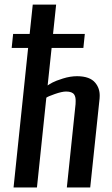

<svg xmlns="http://www.w3.org/2000/svg" viewBox="-20 -830 494 850"><path d="M40 0 104.5 -617.7H31.7L38.1 -679.7H111.3L125 -809.6H228.5L214.8 -679.7H355.5L349.1 -617.7H208.5L190.9 -451.7Q198.2 -457 212.2 -464.6Q226.1 -472.2 258.5 -482.4Q291 -492.7 321.8 -492.7Q377.9 -492.2 401.4 -463.9Q421.9 -439.5 421.4 -405.8Q421.4 -399.9 420.9 -394L379.4 0H275.9L314.5 -369.1Q314.9 -376 314.9 -382.3Q315.4 -400.9 308.6 -411.1Q299.8 -424.8 272.5 -424.8Q254.4 -424.8 222.9 -413.8Q191.4 -402.8 185.1 -397.5L143.6 0Z"/></svg>

Font: Oswald
Style: Regular
Weight: 400
Designer: Vernon Adams
Foundry: Vernon Adams
Version: 3.0; ttfautohint (v0.94.23-7a4d-dirty) -l 8 -r 50 -G 200 -x 